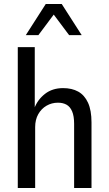

<svg xmlns="http://www.w3.org/2000/svg" viewBox="-20 -941 545 961"><path d="M69 0V-705H154V-399H152Q168 -442 205 -471Q242 -500 296 -500Q340 -500 371.5 -482.5Q403 -465 420.5 -427Q438 -389 438 -328V0H351V-321Q351 -360 341 -383.5Q331 -407 313 -417Q295 -427 270 -427Q239 -427 213 -412Q187 -397 171.5 -369.5Q156 -342 156 -305V0ZM109 -765 209 -921H289L389 -765H326L249 -868L172 -765Z"/></svg>

Font: Nunito Sans 10pt Condensed Medium
Style: Regular
Weight: 500
Width: 3
Designer: Vernon Adams
Foundry: Vernon Adams
Version: Version 3.101;gftools[0.9.27]